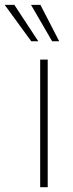

<svg xmlns="http://www.w3.org/2000/svg" viewBox="-84 -778 302 798"><path d="M83 -530.3H114.3V0H83ZM-64.5 -757.8H-24.4L75.2 -606.4H45.9ZM44.9 -757.8H84L162.1 -606.4H132.8Z"/></svg>

Font: Pretendard Std Thin
Style: Regular
Weight: 100
Designer: Base glyphs from Inter by Rasmus Andersson; Hangeul glyphs from Noto Sans CJK(Source Han Sans) by Jang Soo-young and Kan
Foundry: Kil Hyung-jin
Version: Version 1.309